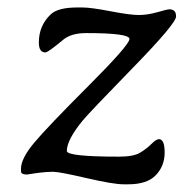

<svg xmlns="http://www.w3.org/2000/svg" viewBox="-20 -471 504 509"><path d="M401.4 -102.1Q416.5 -102.1 416.5 -66.7Q416.5 -31.2 393.3 -6.8Q370.1 17.6 320.3 17.6H307.6Q280.3 17.6 208.7 1Q137.2 -15.6 120.6 -15.6Q104 -15.6 85 -13.2L73.7 -11.7Q54.2 -8.3 51.8 -8.3Q35.6 -8.3 35.6 -17.1V-23.4Q35.6 -50.8 70.8 -92.8Q106 -134.8 214.6 -243.4Q323.2 -352.1 323.2 -367.7Q323.2 -383.3 208.5 -383.3Q168.5 -383.3 147 -365.2Q107.4 -332 100.1 -332Q83 -332 83 -358.4Q83 -403.3 114.7 -433.1Q133.8 -451.2 185.1 -451.2H198.2Q221.2 -451.2 272.9 -441.2Q324.7 -431.2 347.9 -431.2Q371.1 -431.2 397.2 -438.7Q423.3 -446.3 429.2 -446.3Q446.8 -446.3 446.8 -427.5Q446.8 -408.7 332 -291Q217.3 -173.3 199.2 -151.4Q157.2 -100.1 157.2 -70.8Q157.2 -55.7 295.4 -55.7Q333.5 -55.7 350.8 -65.9Q368.2 -76.2 381.1 -89.1Q394 -102.1 401.4 -102.1Z"/></svg>

Font: Averia Serif Libre Light
Style: Italic
Weight: 300
Italic angle: -8.5°
Version: Version 1.002